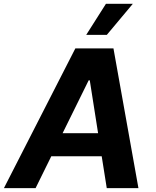

<svg xmlns="http://www.w3.org/2000/svg" viewBox="-42 -979 810 999"><path d="M143.1 0 224.8 -165.8H487.2L513.5 0H678.3L548.3 -727.3H350.1L-21.7 0ZM283.7 -285.9 419.4 -561.1H425.1L468.4 -285.9ZM406.6 -797.6H513.8L649.1 -959.2H509.2Z"/></svg>

Font: Magic Ui Pro
Style: Bold Italic
Weight: 700
Italic angle: -9.39999°
Designer: Stefan Endress, Andreas Faust
Version: Version 1.000;FEAKit 1.0